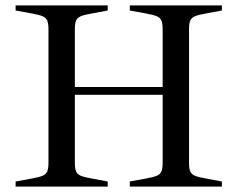

<svg xmlns="http://www.w3.org/2000/svg" viewBox="-20 -693 882 713"><path d="M682 -584V-89Q682 -67 686.5 -56.5Q691 -46 703.5 -40.5Q716 -35 745 -30L804 -19V0H462V-19L522 -30Q550 -35 562.5 -40.5Q575 -46 579.5 -56.5Q584 -67 584 -89V-341H258V-89Q258 -67 262.5 -56.5Q267 -46 279.5 -40.5Q292 -35 321 -30L380 -19V0H38V-19L98 -30Q126 -35 138.5 -40.5Q151 -46 155.5 -56.5Q160 -67 160 -89V-584Q160 -606 155.5 -616.5Q151 -627 138.5 -632.5Q126 -638 98 -643L38 -654V-673H380V-654L321 -643Q292 -638 279.5 -632.5Q267 -627 262.5 -616.5Q258 -606 258 -584V-370H584V-584Q584 -606 579.5 -616.5Q575 -627 562.5 -632.5Q550 -638 522 -643L462 -654V-673H804V-654L745 -643Q716 -638 703.5 -632.5Q691 -627 686.5 -616.5Q682 -606 682 -584Z"/></svg>

Font: Ibarra Real Nova
Style: Regular
Weight: 400
Designer: Jose Maria Ribagorda & Octavio Pardo
Foundry: Jose Maria Ribagorda
Version: Version 1.014